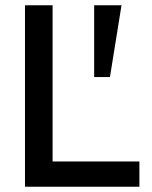

<svg xmlns="http://www.w3.org/2000/svg" viewBox="-20 -710 579 730"><path d="M75 0V-690H180V0ZM125 0V-96H510V0ZM338 -417V-690H442L398 -417Z"/></svg>

Font: Radio Canada Big
Style: Regular
Weight: 400
Designer: Étienne Aubert Bonn
Foundry: Coppers and Brasses
Version: Version 1.001